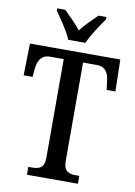

<svg xmlns="http://www.w3.org/2000/svg" viewBox="-100 -994 741 1057"><g transform="rotate(10 270.5 -465.5)"><path d="M222 -771H318C336 -816 381 -880 407 -918V-931H363C334 -902 295 -866 270 -832C244 -866 206 -902 177 -931H132V-918C159 -880 204 -816 222 -771ZM127 0H412V-44H392C354 -44 324 -52 324 -114V-662H401C452 -662 468 -626 472 -582L478 -536H527L523 -714H18L14 -536H64L68 -582C73 -626 89 -662 139 -662H216V-110C216 -52 185 -44 147 -44H127Z"/></g></svg>

Font: Noto Serif Bengali Condensed Medium
Style: Regular
Weight: 500
Width: 3
Designer: Juan Bruce, Universal Thirst, Indian Type Foundry and the Monotype Design Team.
Foundry: Monotype Imaging Inc.
Version: Version 2.003